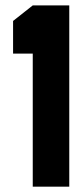

<svg xmlns="http://www.w3.org/2000/svg" viewBox="-20 -704 311 724"><path d="M29.3 -502V-625L103.5 -683.6H241.2V0H103.5V-502Z"/></svg>

Font: Post No Bills Jaffna ExtraBold
Style: Regular
Weight: 800
Designer: Kosala Senevirathne, Siva Puranthara, Lasantha Premarathna, Tharique Azeez
Foundry: Mooniak
Version: Version 1.220 ; ttfautohint (v1.6)